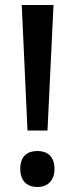

<svg xmlns="http://www.w3.org/2000/svg" viewBox="-20 -734 300 768"><path d="M170 -212 194 -714H67L90 -212ZM61 -59C61 -7 91 14 130 14C166 14 198 -7 198 -59C198 -111 166 -130 130 -130C91 -130 61 -111 61 -59Z"/></svg>

Font: Noto Sans Thai Medium
Style: Regular
Weight: 500
Designer: Monotype Design Team
Foundry: Monotype Imaging Inc.
Version: Version 1.901